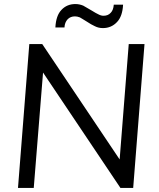

<svg xmlns="http://www.w3.org/2000/svg" viewBox="-20 -930 786 950"><path d="M617 -712H695L639 0H576L193 -571L147 0H69L125 -712H189L572 -141ZM254 -794Q257 -853 284 -881Q311 -910 353 -910Q373 -910 392 -902Q400 -897 411 -891Q422 -885 435 -877Q445 -871 452.5 -866.5Q460 -862 467 -859Q480 -852 492 -852Q515 -852 528 -867Q541 -880 543 -907H589Q586 -849 559 -821Q531 -791 489 -791Q468 -791 450 -800Q432 -808 408 -824Q397 -831 388.5 -836Q380 -841 375 -844Q362 -849 351 -849Q329 -849 315 -835Q300 -819 299 -794Z"/></svg>

Font: PRinguin Sans
Style: Italic
Weight: 400
Designer: Vernon Adams
Foundry: Vernon Adams
Version: ""